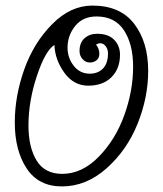

<svg xmlns="http://www.w3.org/2000/svg" viewBox="-20 -655 583 688"><path d="M222 -484Q222 -448 244 -419.5Q266 -391 302 -391Q331 -391 349 -409.5Q367 -428 367 -464Q367 -478 359 -489Q351 -500 339 -500Q332 -500 324 -495Q336 -481 336 -462Q336 -447 326 -439Q316 -431 302 -431Q287 -431 276 -443Q265 -455 265 -472Q265 -502 283 -518Q301 -534 328 -534Q368 -534 389 -512.5Q410 -491 410 -459Q410 -409 379.5 -378.5Q349 -348 296 -348Q244 -348 210.5 -394.5Q177 -441 175 -494Q142 -473 112 -382.5Q82 -292 82 -205Q82 -128 111 -80Q140 -32 203 -32Q274 -32 334 -93.5Q394 -155 425.5 -242.5Q457 -330 457 -416Q457 -496 424.5 -546Q392 -596 326 -596Q277 -596 249.5 -562Q222 -528 222 -484ZM202 13Q118 13 75.5 -51.5Q33 -116 33 -216Q33 -311 67 -406.5Q101 -502 167 -568.5Q233 -635 311 -635Q411 -635 461 -569.5Q511 -504 511 -401Q511 -306 473 -211.5Q435 -117 362 -52Q289 13 202 13Z"/></svg>

Font: Bonbon
Style: Regular
Weight: 400
Designer: Ksenia Erulevich
Foundry: Cyreal (www.cyreal.org)
Version: Version 1.001